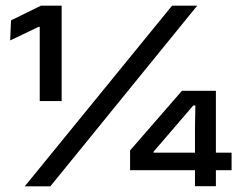

<svg xmlns="http://www.w3.org/2000/svg" viewBox="-20 -659 848 679"><path d="M120.5 -301.5V-564H116.5L16 -516L19 -587L125 -639H198V-301.5ZM67.5 0 588.5 -639H677.5L158 0ZM669.5 -0.5V-209L671 -286H663.5L523 -122.5V-95L487 -119H799V-57H440V-127L623.5 -338H743.5V-0.5Z"/></svg>

Font: Anek Gurmukhi Medium SemiExpanded
Style: Regular
Weight: 500
Width: 6
Version: Version 1.003